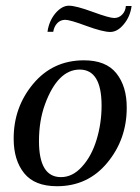

<svg xmlns="http://www.w3.org/2000/svg" viewBox="-20 -641 491 671"><path d="M137.2 -276.4Q116.2 -218.8 116.2 -147.9Q116.2 -22 192.9 -22Q233.9 -22 266.6 -58.6Q299.8 -94.7 317.4 -152.3Q335 -210 335 -272Q335 -397.9 258.3 -397.9Q181.6 -397.5 137.2 -276.4ZM272 -430.2Q350.1 -430.7 386.7 -384.8Q423.3 -338.9 422.9 -264.2Q422.9 -154.3 355 -72.3Q287.1 9.8 179.2 9.8Q101.1 9.8 64.5 -35.6Q27.8 -81.1 27.8 -155.8Q27.3 -265.6 95.7 -347.7Q164.1 -429.7 272 -430.2ZM406.7 -589.8Q418.5 -601.6 419.9 -620.1H439.9Q435.1 -583 412.6 -556.2Q390.6 -529.3 365.2 -529.3Q339.8 -529.3 282.2 -550.3Q224.6 -571.8 207.5 -571.8Q190.4 -571.3 179.7 -559.6Q168.9 -547.9 166 -529.8H146Q150.9 -566.9 173.3 -594.2Q196.3 -621.1 220.7 -621.1Q245.1 -621.1 303.7 -599.6Q362.3 -578.1 378.9 -578.1Q395.5 -578.1 406.7 -589.8Z"/></svg>

Font: Unna-Italic
Style: Italic
Weight: 400
Italic angle: -8°
Designer: Jorge de Buen U.
Foundry: Omnibus-Type
Version: Version 2.006;PS 002.006;hotconv 1.0.70;makeotf.lib2.5.58329